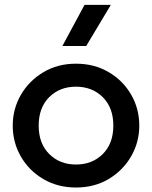

<svg xmlns="http://www.w3.org/2000/svg" viewBox="-20 -780 644 814"><path d="M302 15Q224.5 15 163.8 -20.8Q103 -56.5 68.5 -116.2Q34 -176 34 -247.5Q34 -318 68.5 -377.8Q103 -437.5 163.8 -473.8Q224.5 -510 302 -510Q380 -510 440.8 -474.2Q501.5 -438.5 536 -378.8Q570.5 -319 570.5 -247.5Q570.5 -177 536 -117.2Q501.5 -57.5 441 -21.2Q380.5 15 302 15ZM302 -82.5Q371 -82.5 415.8 -127Q460.5 -171.5 460.5 -247.5Q460.5 -323.5 415.8 -368Q371 -412.5 302 -412.5Q233 -412.5 188.5 -368Q144 -323.5 144 -247.5Q144 -171.5 188.8 -127Q233.5 -82.5 302 -82.5ZM244.5 -585 338.5 -759.5H450L345.5 -585Z"/></svg>

Font: Geologica
Style: Regular
Weight: 400
Designer: Sindre Bremnes, Frode Helland
Foundry: Monokrom Skriftforlag AS
Version: Version 1.010; ttfautohint (v1.8.4.7-5d5b);gftools[0.9.28]